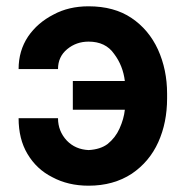

<svg xmlns="http://www.w3.org/2000/svg" viewBox="-20 -576 589 609"><path d="M193 -420Q164 -396 164 -357H39Q39 -415 69 -460Q99 -504 150 -530Q198 -556 261 -556Q342 -556 397 -519Q452 -482 481 -419Q510 -355 510 -279V-264Q510 -187 482 -125Q454 -63 398 -25Q340 13 261 13Q196 13 146 -14Q96 -39 67 -88Q39 -135 39 -201H164Q164 -160 192 -130Q219 -102 261 -100Q298 -102 321 -119Q346 -139 359 -168Q373 -199 376 -228H211V-319H376Q370 -368 342 -405Q315 -444 261 -444Q222 -444 193 -420Z"/></svg>

Font: Sinter Bold
Style: Regular
Weight: 700
Foundry: Adobe & rsms
Version: Version 1.000